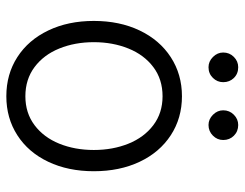

<svg xmlns="http://www.w3.org/2000/svg" viewBox="-102 -652 765 600"><g transform="rotate(90 280.0 -351.5)"><path d="M44.9 -262.7Q44.9 -343.3 74.7 -405.8Q104.5 -468.3 158.2 -503.2Q211.9 -538.1 280.3 -538.1Q348.6 -538.1 402.1 -503.2Q455.6 -468.3 485.1 -405.8Q514.6 -343.3 514.6 -262.7Q514.6 -182.6 485.1 -120.4Q455.6 -58.1 402.1 -23.7Q348.6 10.7 280.3 10.7Q211.4 10.7 158 -23.7Q104.5 -58.1 74.7 -120.4Q44.9 -182.6 44.9 -262.7ZM448.2 -262.7Q448.2 -321.8 428.5 -370.8Q408.7 -419.9 370.6 -448.7Q332.5 -477.5 280.3 -477.5Q227.5 -477.5 189.2 -448.7Q150.9 -419.9 131.1 -370.8Q111.3 -321.8 111.3 -262.7Q111.3 -203.6 131.1 -154.8Q150.9 -106 189.2 -77.4Q227.5 -48.8 280.3 -48.8Q332.5 -48.8 370.6 -77.4Q408.7 -106 428.5 -154.8Q448.2 -203.6 448.2 -262.7ZM143.6 -667Q143.6 -686.5 157.2 -700.2Q170.9 -713.9 189.5 -713.9Q210 -713.9 223.1 -700.4Q236.3 -687 236.3 -667Q236.3 -648.4 222.9 -634.8Q209.5 -621.1 189.5 -621.1Q171.4 -621.1 157.5 -635Q143.6 -648.9 143.6 -667ZM324.2 -667Q324.2 -686.5 337.9 -700.2Q351.6 -713.9 370.1 -713.9Q390.1 -713.9 403.6 -700.4Q417 -687 417 -667Q417 -648.4 403.3 -634.8Q389.6 -621.1 370.1 -621.1Q352.1 -621.1 338.1 -635Q324.2 -648.9 324.2 -667Z"/></g></svg>

Font: Pretendard Std Light
Style: Regular
Weight: 300
Designer: Base glyphs from Inter by Rasmus Andersson; Hangeul glyphs from Noto Sans CJK(Source Han Sans) by Jang Soo-young and Kan
Foundry: Kil Hyung-jin
Version: Version 1.309